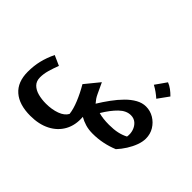

<svg xmlns="http://www.w3.org/2000/svg" viewBox="-222 -1081 1679 1679"><g transform="rotate(45 617.5 -241.5)"><path d="M828.6 12.7Q779.3 12.7 738.8 0.5Q698.2 -11.7 665 -31.2Q672.4 65.4 633.1 137Q593.8 208.5 516.8 248Q439.9 287.6 333.5 287.6Q195.3 287.6 120.4 222.2Q45.4 156.7 45.4 30.3Q45.4 -42.5 60.8 -106.9Q76.2 -171.4 108.9 -239.7L202.1 -198.2Q182.1 -147 168.9 -100.3Q155.8 -53.7 155.8 -11.2Q155.8 35.6 183.3 63.5Q210.9 91.3 256.3 103.5Q301.8 115.7 355 115.7Q427.7 115.7 485.6 94.5Q543.5 73.2 564.9 32.7Q559.1 -21 530.5 -90.6Q502 -160.2 460.4 -231L568.4 -363.3L614.3 -265.1Q625 -241.7 636 -225.6Q647 -209.5 662.6 -191.4Q696.3 -246.6 734.9 -299.3Q773.4 -352.1 815.2 -394.3Q856.9 -436.5 901.6 -461.4Q946.3 -486.3 992.2 -486.3Q1044.9 -486.3 1089.8 -459.5Q1134.8 -432.6 1162.4 -387.5Q1189.9 -342.3 1189.9 -286.6Q1189.9 -247.6 1173.6 -202.9Q1157.2 -158.2 1129.6 -114.7Q1102.1 -71.3 1068.8 -35.2Q1013.2 -12.2 953.4 0.2Q893.6 12.7 828.6 12.7ZM1060.1 -182.6Q1066.4 -222.2 1054.4 -258.1Q1042.5 -293.9 1016.4 -316.4Q990.2 -338.9 952.6 -338.9Q896 -338.9 845.2 -289.3Q794.4 -239.7 746.1 -159.2Q798.8 -143.6 876.5 -143.6Q934.6 -143.6 979 -153.3Q1023.4 -163.1 1060.1 -182.6ZM978 -771.5Q1005.4 -761.2 1031 -742.2Q1056.6 -723.1 1080.6 -698.7Q1043.9 -647.5 1007.3 -597.2Q984.9 -617.2 959.7 -635.3Q934.6 -653.3 905.8 -668.9Q924.3 -695.3 942.4 -720.7Q960.4 -746.1 978 -771.5Z"/></g></svg>

Font: Pinar Bold
Style: Regular
Weight: 700
Designer: Amin Abedi
Version: Version 3.000